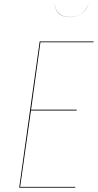

<svg xmlns="http://www.w3.org/2000/svg" viewBox="-20 -873 456 893"><path d="M305.2 -793.5Q241.2 -793.5 233.9 -852.5L234.4 -852.1Q237.3 -825.2 255.1 -809.6Q272.9 -793.9 305.2 -793.9Q367.2 -793.9 391.1 -852.1L391.6 -852.5Q380.4 -823.2 357.9 -808.3Q335.4 -793.5 305.2 -793.5ZM416 -680.2 415 -676.3H168L124.5 -362.8H336.9L336.4 -358.9H124L73.7 -3.9H330.1L329.6 0H69.3L164.6 -680.2Z"/></svg>

Font: Fira Sans Compressed Four
Style: Italic
Weight: 100
Width: 3
Italic angle: -8°
Designer: Carrois Corporate & Edenspiekermann AG
Foundry: Carrois Corporate GbR & Edenspiekermann AG
Version: Version 4.203;PS 004.203;hotconv 1.0.88;makeotf.lib2.5.64775